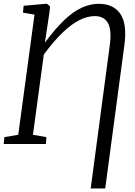

<svg xmlns="http://www.w3.org/2000/svg" viewBox="-22 -774 723 1032"><path d="M465.5 239 568 -530.5Q579 -613.5 558 -650.5Q537 -687.5 487.5 -687.5Q449.5 -687.5 407.5 -667.2Q365.5 -647 317.5 -601.8Q269.5 -556.5 213.5 -481L155 -49.5L227.5 -37L224.5 0H-2L1.5 -37L76 -49.5L163.5 -695.5L101.5 -706L105 -743L223.5 -753.5H231L247.5 -739L241.5 -692L219.5 -545Q274.5 -619.5 322.8 -665.5Q371 -711.5 417 -732.5Q463 -753.5 509.5 -753.5Q587 -753.5 624.5 -699.8Q662 -646 646.5 -531L543.5 239Z"/></svg>

Font: Merriweather 36pt Light
Style: Italic
Weight: 300
Italic angle: -7.8°
Version: Version 2.101